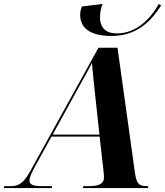

<svg xmlns="http://www.w3.org/2000/svg" viewBox="-77 -957 840 977"><path d="M491 -774C631 -774 699 -863 743 -929L731 -937C691 -864 618 -787 518 -787C464 -787 432 -813 432 -870C432 -894 437 -918 445 -937L340 -924C334 -911 331 -897 331 -882C331 -824 368 -774 491 -774ZM-57 0H186L188 -10H133C91 -10 73 -18 73 -38C73 -52 79 -68 97 -102L185 -262H430L450 -84C451 -74 452 -63 452 -52C452 -23 426 -10 379 -10H347L345 0H676L678 -10H670C629 -10 617 -22 609 -83L521 -714H424L78 -88C43 -24 17 -10 -20 -10H-55ZM318 -503C351 -563 371 -597 391 -637C394 -595 399 -553 405 -494L429 -272H191Z"/></svg>

Font: Noto Serif Display
Style: Bold Italic
Weight: 700
Italic angle: -12°
Designer: Monotype Design Team
Foundry: Monotype Imaging Inc.
Version: Version 2.009